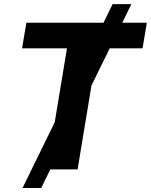

<svg xmlns="http://www.w3.org/2000/svg" viewBox="-20 -840 748 952"><path d="M184.3 92.3H91.6L251.4 -234L312.1 -600.5H89.5L110.8 -727.3H493.3L538.4 -819.6H631.4L586.3 -727.3H708.1L686.8 -600.5H524.1L433.6 -416.2L364.7 0H229.4Z"/></svg>

Font: Linik Sans
Style: Bold Italic
Weight: 700
Italic angle: 9°
Designer: Fonts by Rasmus Andersson / Changes by Cristiano Sobral with parts from Marc Monis
Foundry: rsms
Version: Version 3.020; ttfautohint (v1.6)